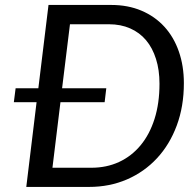

<svg xmlns="http://www.w3.org/2000/svg" viewBox="-20 -736 766 756"><path d="M41.5 -388.5H131L171 -716.5H418Q484 -716.5 537 -694Q590 -671.5 627.2 -630.8Q664.5 -590 684.2 -533.2Q704 -476.5 704 -408.5Q704 -317 676 -241.8Q648 -166.5 598 -112.8Q548 -59 479.8 -29.5Q411.5 0 330.5 0H83.5L124 -333.5H34.5ZM608 -406.5Q608 -460.5 594.2 -504Q580.5 -547.5 555 -577.8Q529.5 -608 492.5 -624.2Q455.5 -640.5 409 -640.5H255.5L224.5 -388.5H398.5L392 -333.5H218L186.5 -75.5H339.5Q399.5 -75.5 448.8 -98.2Q498 -121 533.5 -163.8Q569 -206.5 588.5 -267.8Q608 -329 608 -406.5Z"/></svg>

Font: LatoHex
Style: Italic
Weight: 400
Italic angle: -7°
Designer: Lukasz Dziedzic
Foundry: tyPoland Lukasz Dziedzic
Version: Version 1.104; Western+Polish opensource